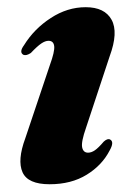

<svg xmlns="http://www.w3.org/2000/svg" viewBox="-20 -488 362 520"><path d="M218.5 -74.5Q227.5 -74.5 237 -81Q246.5 -87.5 261 -104.5Q271.5 -114 278.5 -110Q290 -103.5 277 -80.5Q256.5 -40.5 214.8 -14.8Q173 11 114.5 11Q55.5 11 41 -21.5Q26.5 -54 48.5 -113.5L115 -311.5Q128.5 -348.5 126.8 -363Q125 -377.5 111.5 -377.5Q102.5 -377.5 91.8 -370.2Q81 -363 63.5 -344.5Q51.5 -336.5 43.5 -339.5Q31 -346.5 45 -365.5Q72.5 -410 117.5 -439.2Q162.5 -468.5 212 -468.5Q263.5 -468.5 282.2 -434.5Q301 -400.5 277 -335.5L213 -142Q199.5 -103.5 202.5 -89Q205.5 -74.5 218.5 -74.5Z"/></svg>

Font: Fraunces 72pt
Style: Bold Italic
Weight: 700
Italic angle: -16°
Version: Version 1.000;[b76b70a41]